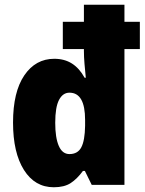

<svg xmlns="http://www.w3.org/2000/svg" viewBox="-20 -780 610 810"><path d="M207 10Q127 10 81 -63Q35 -136 35 -263Q35 -392 82.5 -462Q130 -532 209 -532Q252 -532 283.5 -512Q315 -492 337 -452H342Q339 -481 336.5 -510.5Q334 -540 334 -565V-573H245V-688H334V-760H505V-688H570V-573H505V0H367L338 -59H330Q305 -25 278 -7.5Q251 10 207 10ZM273 -130Q308 -130 323 -158.5Q338 -187 339 -249V-274Q339 -389 273 -389Q245 -389 229 -358.5Q213 -328 213 -262Q213 -199 228 -164.5Q243 -130 273 -130Z"/></svg>

Font: Noto Sans Khmer UI Condensed Black
Style: Regular
Weight: 900
Width: 3
Designer: Danh Hong and the Monotype Design Team
Foundry: Monotype Imaging Inc.
Version: Version 2.002; ttfautohint (v1.8.4.7-5d5b)